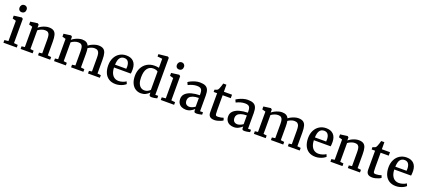

<svg xmlns="http://www.w3.org/2000/svg" viewBox="80 -2223 8044 3638"><g transform="rotate(20 4101.5 -404.5)"><path d="M38.1 0ZM117.2 -61.5V-470.7L46.4 -490.7V-548.3L201.7 -568.4H204.1L229 -549.3V-61.5L307.1 -53.2V0H38.1V-53.2ZM170.4 -806.2H170.9Q191.4 -806.2 206.5 -796.6Q221.7 -787.1 229.7 -771.5Q237.8 -755.9 237.8 -738.3Q237.8 -704.1 218.3 -682.1Q198.7 -660.2 161.6 -660.2H161.1Q132.8 -660.2 115 -679.2Q97.2 -698.2 97.2 -727.1Q97.2 -760.3 116.5 -783.2Q135.7 -806.2 170.4 -806.2Z M448.2 -61.5V-470.7L378.4 -490.2V-548.8L522.9 -568.4H525.4L548.3 -549.3V-509.8L547.9 -487.3Q570.3 -507.3 604.2 -525.9Q638.2 -544.4 677 -556.2Q715.8 -567.9 750.5 -567.9Q814 -567.9 848.6 -544.2Q883.3 -520.5 897 -471.2Q910.6 -421.9 910.6 -337.4V-61.5L981 -53.2V0H735.8V-53.2L798.3 -61.5V-337.9Q798.3 -394.5 790.8 -427Q783.2 -459.5 762.2 -475.8Q741.2 -492.2 700.2 -492.2Q665 -492.2 627 -477.1Q588.9 -461.9 560.1 -440.4V-61.5L627.4 -53.2V0H384.3V-53.2Z M1119.6 -61V-470.7L1049.8 -490.2V-548.8L1193.8 -568.4H1196.3L1219.7 -549.3V-509.8L1218.8 -487.3Q1240.7 -507.3 1275.6 -525.9Q1310.5 -544.4 1349.4 -556.2Q1388.2 -567.9 1419.9 -567.9Q1473.6 -567.9 1506.3 -549.8Q1539.1 -531.7 1556.2 -493.7Q1575.2 -510.3 1608.6 -527.6Q1642.1 -544.9 1680.2 -556.4Q1718.3 -567.9 1751 -567.9Q1814.5 -567.9 1849.6 -544.2Q1884.8 -520.5 1898.9 -471.4Q1913.1 -422.4 1913.1 -338.9V-61L1982.9 -52.7V0H1743.7V-52.7L1801.3 -61.5V-335.4Q1801.3 -392.6 1793 -425.8Q1784.7 -459 1761.7 -475.8Q1738.8 -492.7 1695.8 -492.7Q1666 -492.7 1630.9 -479Q1595.7 -465.3 1570.3 -447.3Q1579.1 -405.3 1579.1 -337.4V-61.5L1650.4 -52.7V0H1402.3V-52.7L1467.3 -61.5V-337.9Q1467.3 -395 1460 -427.2Q1452.6 -459.5 1431.4 -475.8Q1410.2 -492.2 1369.1 -492.2Q1335 -492.2 1297.4 -477.5Q1259.8 -462.9 1231.4 -441.4V-61.5L1296.9 -52.7V0H1058.6V-52.7Z M2312.5 -570.3Q2406.2 -570.3 2457.5 -519Q2508.8 -467.8 2512.2 -371.1V-353.5Q2512.2 -302.2 2506.3 -275.4H2168Q2169.9 -203.6 2192.4 -156.2Q2214.8 -108.9 2251.5 -86.4Q2288.1 -64 2334 -64Q2374 -64 2416.3 -77.9Q2458.5 -91.8 2482.4 -109.9L2502.9 -63Q2484.4 -43.9 2451.9 -26.9Q2419.4 -9.8 2379.6 0.7Q2339.8 11.2 2300.8 11.2Q2218.8 11.2 2162.4 -25.1Q2106 -61.5 2078.1 -126.7Q2050.3 -191.9 2050.3 -278.8Q2050.3 -364.7 2084 -431.2Q2117.7 -497.6 2177.2 -533.9Q2236.8 -570.3 2312.5 -570.3ZM2395 -332Q2397 -349.6 2397 -374Q2396.5 -436 2371.1 -473.6Q2345.7 -511.2 2291 -511.2Q2236.3 -511.2 2204.3 -470.5Q2172.4 -429.7 2168 -332Z M2881.3 -570.3Q2924.3 -570.3 2969.7 -561V-743.2L2871.6 -752.9V-800.3L3053.7 -819.8H3056.6L3080.6 -802.2V-56.6H3138.2V-5.9Q3106.4 2 3081.8 6.6Q3057.1 11.2 3030.8 11.2Q3011.7 11.2 3000.7 7.6Q2989.7 3.9 2984.1 -7.1Q2978.5 -18.1 2978.5 -39.1V-64.9Q2948.7 -32.2 2906 -10.5Q2863.3 11.2 2811 11.2Q2751 11.2 2701.7 -19.3Q2652.3 -49.8 2622.8 -112.1Q2593.3 -174.3 2593.3 -264.6Q2593.3 -350.1 2627.9 -419.7Q2662.6 -489.3 2728 -529.8Q2793.5 -570.3 2881.3 -570.3ZM2969.7 -482.9Q2962.4 -495.1 2934.6 -503.9Q2906.7 -512.7 2874.5 -512.7Q2801.3 -512.7 2757.3 -454.6Q2713.4 -396.5 2713.4 -272.5Q2713.4 -201.7 2732.2 -155Q2751 -108.4 2783 -86.2Q2814.9 -64 2856 -64Q2891.6 -64 2921.4 -79.6Q2951.2 -95.2 2969.7 -115.7Z M3210.9 0ZM3290 -61.5V-470.7L3219.2 -490.7V-548.3L3374.5 -568.4H3377L3401.9 -549.3V-61.5L3480 -53.2V0H3210.9V-53.2ZM3343.3 -806.2H3343.8Q3364.3 -806.2 3379.4 -796.6Q3394.5 -787.1 3402.6 -771.5Q3410.6 -755.9 3410.6 -738.3Q3410.6 -704.1 3391.1 -682.1Q3371.6 -660.2 3334.5 -660.2H3334Q3305.7 -660.2 3287.8 -679.2Q3270 -698.2 3270 -727.1Q3270 -760.3 3289.3 -783.2Q3308.6 -806.2 3343.3 -806.2Z M3876 -362.8Q3876 -408.7 3866.5 -435.1Q3856.9 -461.4 3833.5 -473.6Q3810.1 -485.8 3767.1 -485.8Q3684.6 -485.8 3593.3 -439.5H3592.8L3568.4 -490.2Q3581.5 -502 3618.9 -520.5Q3656.2 -539.1 3703.9 -553Q3751.5 -566.9 3794.4 -566.9Q3865.7 -566.9 3906.5 -547.6Q3947.3 -528.3 3965.3 -485.8Q3983.4 -443.4 3983.4 -371.1V-53.7H4043V-5.9Q3971.7 11.2 3935.5 11.2Q3915 11.2 3904.3 7.8Q3893.6 4.4 3888.4 -6.1Q3883.3 -16.6 3883.3 -38.6V-62Q3856.9 -36.1 3814 -12.5Q3771 11.2 3717.8 11.2Q3670.9 11.2 3632.6 -5.9Q3594.2 -22.9 3571.5 -58.6Q3548.8 -94.2 3548.8 -147.5Q3548.8 -212.4 3594 -254.4Q3639.2 -296.4 3712.6 -316.2Q3786.1 -335.9 3876 -337.4ZM3876 -282.2Q3804.2 -282.2 3758.1 -265.9Q3711.9 -249.5 3691.2 -222.7Q3670.4 -195.8 3670.4 -161.6Q3670.4 -110.4 3695.8 -86.4Q3721.2 -62.5 3764.2 -62.5Q3787.1 -62.5 3819.6 -75.4Q3852.1 -88.4 3876 -106.9Z M4100.6 -485.4V-531.7Q4114.3 -535.2 4132.1 -541.5Q4149.9 -547.9 4155.3 -551.3Q4171.4 -563 4181.6 -589.4Q4189 -606 4200.9 -642.3Q4212.9 -678.7 4217.3 -697.3H4280.8L4281.7 -555.2H4445.8V-485.4H4282.2V-189.9Q4282.2 -130.4 4285.6 -107.2Q4289.1 -84 4299.6 -77.4Q4310.1 -70.8 4337.9 -70.8H4338.4Q4363.8 -70.8 4395.8 -77.1Q4427.7 -83.5 4445.3 -90.3H4445.8L4462.4 -43Q4447.8 -30.8 4418.5 -18.3Q4389.2 -5.9 4355.5 2.4Q4321.8 10.7 4293.5 10.7H4292.5Q4231.9 10.7 4201.2 -15.9Q4170.4 -42.5 4170.4 -105V-485.4Z M4843.8 -362.8Q4843.8 -408.7 4834.2 -435.1Q4824.7 -461.4 4801.3 -473.6Q4777.8 -485.8 4734.9 -485.8Q4652.3 -485.8 4561 -439.5H4560.5L4536.1 -490.2Q4549.3 -502 4586.7 -520.5Q4624 -539.1 4671.6 -553Q4719.2 -566.9 4762.2 -566.9Q4833.5 -566.9 4874.3 -547.6Q4915 -528.3 4933.1 -485.8Q4951.2 -443.4 4951.2 -371.1V-53.7H5010.7V-5.9Q4939.5 11.2 4903.3 11.2Q4882.8 11.2 4872.1 7.8Q4861.3 4.4 4856.2 -6.1Q4851.1 -16.6 4851.1 -38.6V-62Q4824.7 -36.1 4781.7 -12.5Q4738.8 11.2 4685.5 11.2Q4638.7 11.2 4600.3 -5.9Q4562 -22.9 4539.3 -58.6Q4516.6 -94.2 4516.6 -147.5Q4516.6 -212.4 4561.8 -254.4Q4606.9 -296.4 4680.4 -316.2Q4753.9 -335.9 4843.8 -337.4ZM4843.8 -282.2Q4772 -282.2 4725.8 -265.9Q4679.7 -249.5 4658.9 -222.7Q4638.2 -195.8 4638.2 -161.6Q4638.2 -110.4 4663.6 -86.4Q4689 -62.5 4731.9 -62.5Q4754.9 -62.5 4787.4 -75.4Q4819.8 -88.4 4843.8 -106.9Z M5149.4 -61V-470.7L5079.6 -490.2V-548.8L5223.6 -568.4H5226.1L5249.5 -549.3V-509.8L5248.5 -487.3Q5270.5 -507.3 5305.4 -525.9Q5340.3 -544.4 5379.2 -556.2Q5418 -567.9 5449.7 -567.9Q5503.4 -567.9 5536.1 -549.8Q5568.8 -531.7 5585.9 -493.7Q5605 -510.3 5638.4 -527.6Q5671.9 -544.9 5710 -556.4Q5748 -567.9 5780.8 -567.9Q5844.2 -567.9 5879.4 -544.2Q5914.6 -520.5 5928.7 -471.4Q5942.9 -422.4 5942.9 -338.9V-61L6012.7 -52.7V0H5773.4V-52.7L5831.1 -61.5V-335.4Q5831.1 -392.6 5822.8 -425.8Q5814.5 -459 5791.5 -475.8Q5768.6 -492.7 5725.6 -492.7Q5695.8 -492.7 5660.6 -479Q5625.5 -465.3 5600.1 -447.3Q5608.9 -405.3 5608.9 -337.4V-61.5L5680.2 -52.7V0H5432.1V-52.7L5497.1 -61.5V-337.9Q5497.1 -395 5489.7 -427.2Q5482.4 -459.5 5461.2 -475.8Q5439.9 -492.2 5398.9 -492.2Q5364.7 -492.2 5327.1 -477.5Q5289.6 -462.9 5261.2 -441.4V-61.5L5326.7 -52.7V0H5088.4V-52.7Z M6342.3 -570.3Q6436 -570.3 6487.3 -519Q6538.6 -467.8 6542 -371.1V-353.5Q6542 -302.2 6536.1 -275.4H6197.8Q6199.7 -203.6 6222.2 -156.2Q6244.6 -108.9 6281.2 -86.4Q6317.9 -64 6363.8 -64Q6403.8 -64 6446 -77.9Q6488.3 -91.8 6512.2 -109.9L6532.7 -63Q6514.2 -43.9 6481.7 -26.9Q6449.2 -9.8 6409.4 0.7Q6369.6 11.2 6330.6 11.2Q6248.5 11.2 6192.1 -25.1Q6135.7 -61.5 6107.9 -126.7Q6080.1 -191.9 6080.1 -278.8Q6080.1 -364.7 6113.8 -431.2Q6147.5 -497.6 6207 -533.9Q6266.6 -570.3 6342.3 -570.3ZM6424.8 -332Q6426.8 -349.6 6426.8 -374Q6426.3 -436 6400.9 -473.6Q6375.5 -511.2 6320.8 -511.2Q6266.1 -511.2 6234.1 -470.5Q6202.1 -429.7 6197.8 -332Z M6695.3 -61.5V-470.7L6625.5 -490.2V-548.8L6770 -568.4H6772.5L6795.4 -549.3V-509.8L6794.9 -487.3Q6817.4 -507.3 6851.3 -525.9Q6885.3 -544.4 6924.1 -556.2Q6962.9 -567.9 6997.6 -567.9Q7061 -567.9 7095.7 -544.2Q7130.4 -520.5 7144 -471.2Q7157.7 -421.9 7157.7 -337.4V-61.5L7228 -53.2V0H6982.9V-53.2L7045.4 -61.5V-337.9Q7045.4 -394.5 7037.8 -427Q7030.3 -459.5 7009.3 -475.8Q6988.3 -492.2 6947.3 -492.2Q6912.1 -492.2 6874 -477.1Q6835.9 -461.9 6807.1 -440.4V-61.5L6874.5 -53.2V0H6631.3V-53.2Z M7285.6 -485.4V-531.7Q7299.3 -535.2 7317.1 -541.5Q7335 -547.9 7340.3 -551.3Q7356.4 -563 7366.7 -589.4Q7374 -606 7386 -642.3Q7397.9 -678.7 7402.3 -697.3H7465.8L7466.8 -555.2H7630.9V-485.4H7467.3V-189.9Q7467.3 -130.4 7470.7 -107.2Q7474.1 -84 7484.6 -77.4Q7495.1 -70.8 7522.9 -70.8H7523.4Q7548.8 -70.8 7580.8 -77.1Q7612.8 -83.5 7630.4 -90.3H7630.9L7647.5 -43Q7632.8 -30.8 7603.5 -18.3Q7574.2 -5.9 7540.5 2.4Q7506.8 10.7 7478.5 10.7H7477.5Q7417 10.7 7386.2 -15.9Q7355.5 -42.5 7355.5 -105V-485.4Z M7963.9 -570.3Q8057.6 -570.3 8108.9 -519Q8160.2 -467.8 8163.6 -371.1V-353.5Q8163.6 -302.2 8157.7 -275.4H7819.3Q7821.3 -203.6 7843.8 -156.2Q7866.2 -108.9 7902.8 -86.4Q7939.5 -64 7985.4 -64Q8025.4 -64 8067.6 -77.9Q8109.9 -91.8 8133.8 -109.9L8154.3 -63Q8135.7 -43.9 8103.3 -26.9Q8070.8 -9.8 8031 0.7Q7991.2 11.2 7952.1 11.2Q7870.1 11.2 7813.7 -25.1Q7757.3 -61.5 7729.5 -126.7Q7701.7 -191.9 7701.7 -278.8Q7701.7 -364.7 7735.4 -431.2Q7769 -497.6 7828.6 -533.9Q7888.2 -570.3 7963.9 -570.3ZM8046.4 -332Q8048.3 -349.6 8048.3 -374Q8047.9 -436 8022.5 -473.6Q7997.1 -511.2 7942.4 -511.2Q7887.7 -511.2 7855.7 -470.5Q7823.7 -429.7 7819.3 -332Z"/></g></svg>

Font: Merriweather
Style: Regular
Weight: 400
Designer: Eben Sorkin
Foundry: Eben Sorkin
Version: Version 1.584; ttfautohint (v1.6)